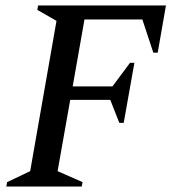

<svg xmlns="http://www.w3.org/2000/svg" viewBox="-20 -680 642 700"><path d="M3 0 6 -16 90 -56 186 -604 116 -644 119 -660H585L555 -488H539L499 -609H288L245 -365H390L454 -451H470L431 -232H415L382 -316H236L190 -56L281 -16L278 0Z"/></svg>

Font: Spectral Medium
Style: Italic
Weight: 500
Italic angle: -10°
Designer: Jean-Baptiste Levee
Foundry: Production Type
Version: Version 2.001